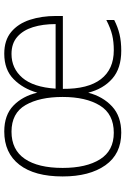

<svg xmlns="http://www.w3.org/2000/svg" viewBox="136 -715 589 901"><g transform="rotate(-90 430.5 -264.5)"><path d="M629 -539Q692 -539 731 -506.5Q770 -474 788 -419Q806 -364 806 -297V-264H464Q463 -146 509.5 -85.5Q556 -25 645 -25Q685 -25 716.5 -32.5Q748 -40 787 -60V-23Q754 -6 720 2Q686 10 643 10Q560 10 512 -32Q464 -74 446 -145Q428 -76 381.5 -33Q335 10 258 10Q158 10 105.5 -64.5Q53 -139 53 -265Q53 -397 108 -468Q163 -539 264 -539Q341 -539 385.5 -496Q430 -453 446 -384Q465 -451 509.5 -495Q554 -539 629 -539ZM628 -505Q560 -505 516 -454Q472 -403 465 -298H768Q768 -358 753.5 -404.5Q739 -451 708 -478Q677 -505 628 -505ZM263 -505Q178 -505 135.5 -442.5Q93 -380 93 -265Q93 -154 133.5 -89.5Q174 -25 258 -25Q346 -25 386 -90.5Q426 -156 426 -265Q426 -373 388 -439Q350 -505 263 -505Z"/></g></svg>

Font: Noto Sans Khmer UI SemiCondensed ExtraLight
Style: Regular
Weight: 200
Width: 4
Designer: Danh Hong and the Monotype Design Team
Foundry: Monotype Imaging Inc.
Version: Version 2.002; ttfautohint (v1.8.4.7-5d5b)